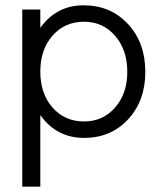

<svg xmlns="http://www.w3.org/2000/svg" viewBox="-20 -504 601 724"><path d="M528 -233Q528 -124 463 -54Q398 16 297 16Q193 16 132 -70V200H64V-468H132V-399Q193 -484 295 -484Q397 -484 462.5 -413.5Q528 -343 528 -233ZM297 -46Q368 -46 414 -98.5Q460 -151 460 -233Q460 -316 414 -369Q368 -422 297 -422Q224 -422 178 -369.5Q132 -317 132 -234Q132 -151 178 -98.5Q224 -46 297 -46Z"/></svg>

Font: Didact Gothic
Style: Regular
Weight: 400
Designer: Daniel Johnson
Foundry: Daniel Johnson
Version: Version 2.101;PS 002.101;hotconv 1.0.88;makeotf.lib2.5.64775